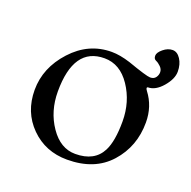

<svg xmlns="http://www.w3.org/2000/svg" viewBox="-98 -594 702 705"><g transform="rotate(20 253.0 -241.5)"><path d="M237 -383Q117 -383 117 -210Q117 -133 157 -74.5Q197 -16 255 -16Q330 -16 358 -71Q378 -110 378 -187Q378 -264 338 -323.5Q298 -383 237 -383ZM460 -213Q460 -119 400.5 -52.5Q341 14 234 14Q149 14 92 -43Q35 -100 35 -186.5Q35 -273 99.5 -343.5Q164 -414 254 -414Q286 -414 327 -401Q403 -374 417.5 -374Q432 -374 439 -383.5Q446 -393 446 -404.5Q446 -416 436.5 -425.5Q427 -435 417.5 -439Q408 -443 408 -455.5Q408 -468 425.5 -482.5Q443 -497 461.5 -497Q480 -497 493 -477Q506 -457 506 -428.5Q506 -400 479 -368.5Q452 -337 422 -337Q415 -335 424 -323Q460 -276 460 -213Z"/></g></svg>

Font: EB Garamond
Style: Regular
Weight: 400
Version: Version 0.012